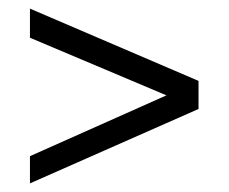

<svg xmlns="http://www.w3.org/2000/svg" viewBox="-20 -511 525 441"><path d="M436 -260.7 48.8 -89.8V-152.3L362.3 -292L48.8 -424.3V-491.2L436 -325.2Z"/></svg>

Font: SengBuhan
Style: Regular
Weight: 400
Designer: John M. Durdin
Foundry: Lao Script for Windows
Version: Version 1.400